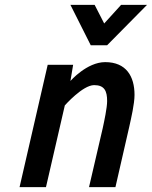

<svg xmlns="http://www.w3.org/2000/svg" viewBox="-20 -765 621 785"><path d="M581 -745H475L406 -669L367 -745H268L351 -580H418ZM245 -334C245 -334 318 -417 365 -417C407 -417 418 -393 418 -352C418 -324 406 -269 400 -241L344 0H452L509 -249C516 -281 530 -340 530 -377C530 -453 496 -511 410 -511C335 -511 268 -434 268 -434L279 -500H175L60 0H168Z"/></svg>

Font: RazerF5 SemiBold
Style: Italic
Weight: 600
Foundry: Razer Inc.
Version: Version 2